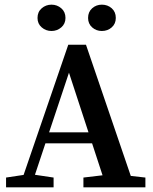

<svg xmlns="http://www.w3.org/2000/svg" viewBox="-20 -804 655 824"><path d="M6 0V-42L99 -56H116L210 -42V0ZM63 0 273 -612H349L558 0H437L276 -492L112 0ZM155 -189 171 -236H419L436 -189ZM338 0V-42L448 -55H488L604 -42V0ZM201 -671Q177 -671 159 -686.5Q141 -702 141 -727Q141 -753 159 -768.5Q177 -784 201 -784Q225 -784 243 -768.5Q261 -753 261 -727Q261 -702 243 -686.5Q225 -671 201 -671ZM417 -671Q393 -671 375.5 -686.5Q358 -702 358 -727Q358 -753 375.5 -768.5Q393 -784 417 -784Q442 -784 459.5 -768.5Q477 -753 477 -727Q477 -702 459.5 -686.5Q442 -671 417 -671Z"/></svg>

Font: Lisu Bosa
Style: Bold
Weight: 700
Designer: David Morse, Annie Olsen, Victor Gaultney, Frank Grießhammer (Latin)
Foundry: SIL International
Version: Version 2.000